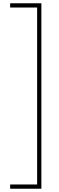

<svg xmlns="http://www.w3.org/2000/svg" viewBox="-20 -886 359 1174"><path d="M42 242V268H233V-866H42V-840H207V242Z"/></svg>

Font: Noto Sans Telugu UI Thin
Style: Regular
Weight: 100
Designer: Jelle Bosma - Monotype Design Team
Foundry: Monotype Imaging Inc.
Version: Version 2.005